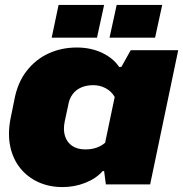

<svg xmlns="http://www.w3.org/2000/svg" viewBox="-20 -749 744 780"><path d="M234 11Q180 11 136 -9Q92 -29 62.5 -65.5Q33 -102 22 -152Q11 -202 22 -263L38 -342Q51 -413 88 -460.5Q125 -508 177.5 -532Q230 -556 292 -556Q349 -556 394.5 -534.5Q440 -513 464 -477H473L511 -545H704L590 0H410L403 -54H397Q371 -24 327 -6.5Q283 11 234 11ZM327 -142Q352 -142 372 -149Q392 -156 407 -169L446 -355Q433 -378 409.5 -390.5Q386 -403 359 -403Q331 -403 309.5 -393.5Q288 -384 274.5 -365.5Q261 -347 257 -321L243 -256Q236 -222 244 -196.5Q252 -171 273 -156.5Q294 -142 327 -142ZM190 -596 218 -729H403L374 -596ZM425 -596 454 -729H639L610 -596Z"/></svg>

Font: Hubot Sans Condensed ExtraLight Black
Style: Italic
Weight: 900
Italic angle: -12.0243°
Version: Version 2.000